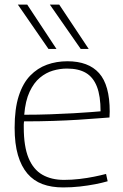

<svg xmlns="http://www.w3.org/2000/svg" viewBox="-20 -810 537 840"><path d="M256 10Q205 10 166 -4.5Q127 -19 100 -50.5Q73 -82 58.5 -131.5Q44 -181 44 -251Q44 -334 62 -390Q80 -446 112 -479Q144 -512 185.5 -527Q227 -542 275 -542Q367 -542 413.5 -490Q460 -438 460 -322Q460 -317 459.5 -309.5Q459 -302 459 -296Q441 -295 405.5 -292Q370 -289 321.5 -286Q273 -283 213 -281Q153 -279 85 -279Q84 -272 84 -266Q84 -260 84 -253Q84 -169 105 -118.5Q126 -68 165.5 -45.5Q205 -23 260 -23Q294 -23 328 -27Q362 -31 391.5 -37Q421 -43 444 -49L451 -17Q427 -10 396 -4Q365 2 329.5 6Q294 10 256 10ZM86 -308Q146 -308 201 -310Q256 -312 301 -314.5Q346 -317 377 -319.5Q408 -322 420 -323Q420 -390 404 -431Q388 -472 356 -491Q324 -510 273 -510Q242 -510 211.5 -501Q181 -492 154.5 -470Q128 -448 109.5 -408.5Q91 -369 86 -308ZM192 -596 58 -790H99L227 -596ZM333 -596 198 -790H239L368 -596Z"/></svg>

Font: Georama ExtraLight
Style: Regular
Weight: 250
Version: Version 1.001